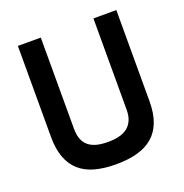

<svg xmlns="http://www.w3.org/2000/svg" viewBox="-126 -806 891 929"><g transform="rotate(-20 319.5 -341.5)"><path d="M183 -223Q183 -189 192.5 -166.5Q202 -144 220 -130.5Q238 -117 262.5 -111.5Q287 -106 317 -106Q348 -106 373 -112Q398 -118 416 -131.5Q434 -145 444 -167.5Q454 -190 454 -223V-692H572V-223Q572 -161 555.5 -117Q539 -73 506.5 -45Q474 -17 426.5 -4Q379 9 317 9Q255 9 208 -4Q161 -17 129.5 -45Q98 -73 81.5 -117Q65 -161 65 -223V-692H183V-223Z"/></g></svg>

Font: Panefresco 800wt
Style: Regular
Weight: 800
Designer: Campivisivi
Foundry: Campivisivi & Chank Co
Version: Version 1.001